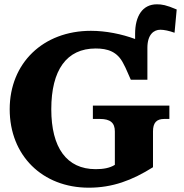

<svg xmlns="http://www.w3.org/2000/svg" viewBox="-20 -858 855 891"><path d="M424 -73C289 -73 218 -173 218 -351C218 -533 289 -633 424 -633C479 -633 525 -619 553 -562C566 -539 575 -513 587 -488H664V-636C664 -698 694 -720 724 -720C742 -720 765 -715 790 -706L800 -814C751 -835 731 -838 708 -838C641 -838 607 -783 607 -701V-677C545 -700 471 -715 402 -715C180 -715 25 -565 25 -351C25 -137 176 13 392 13C502 13 593 -21 690 -82V-248C690 -288 706 -306 742 -306H766V-368H411V-306H444C492 -306 513 -288 513 -248V-93C489 -78 459 -73 424 -73Z"/></svg>

Font: LT Superior Serif ExtraBold
Style: Regular
Weight: 800
Designer: Daniel Lyons
Foundry: LyonsType
Version: Version 2.120;FEAKit 1.0